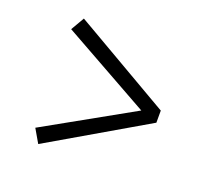

<svg xmlns="http://www.w3.org/2000/svg" viewBox="-89 -665 709 670"><g transform="rotate(20 265.0 -330.0)"><path d="M477 -353V-308L115 -97L86 -147L413 -330L86 -513L115 -563Z"/></g></svg>

Font: Source Serif Pro
Style: Italic
Weight: 400
Italic angle: -12°
Designer: Frank Grießhammer
Foundry: Adobe Systems Incorporated
Version: Version 3.001;hotconv 1.0.111;makeotfexe 2.5.65597